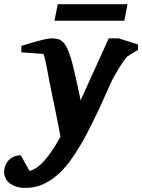

<svg xmlns="http://www.w3.org/2000/svg" viewBox="-101 -687 693 936"><path d="M520 -412.1Q514.2 -406.2 502.9 -390.9Q491.7 -375.5 479.7 -356.2Q467.8 -336.9 456.3 -316.4Q444.8 -295.9 438 -280.8Q427.2 -256.8 412.4 -222.9Q397.5 -189 379.2 -149.9Q360.8 -110.8 339.6 -68.6Q318.4 -26.4 294.9 14.2Q270 57.6 241.5 96.7Q212.9 135.7 179.7 165Q146.5 194.3 107.9 211.7Q69.3 229 23.9 229Q-6.3 229 -26.6 221.2Q-46.9 213.4 -59.1 201.7Q-71.3 189.9 -76.2 176.8Q-81.1 163.6 -81.1 152.8Q-81.1 140.6 -77.1 126.5Q-73.2 112.3 -63.7 99.9Q-54.2 87.4 -38.8 79.1Q-23.4 70.8 0 69.8L43 146Q110.8 131.3 193.8 -21Q192.9 -26.9 189 -46.9Q185.1 -66.9 179.4 -95.7Q173.8 -124.5 166.7 -159.4Q159.7 -194.3 151.9 -230Q144.5 -264.2 138.2 -298.8Q131.8 -333.5 126.5 -361.3Q121.1 -389.2 116.7 -406.5Q112.3 -423.8 108.9 -423.8L2.9 -432.1V-462.9Q8.8 -464.8 20 -468.5Q31.2 -472.2 45.4 -476.3Q59.6 -480.5 74.7 -484.6Q89.8 -488.8 103.8 -492.2Q117.7 -495.6 128.7 -497.8Q139.6 -500 145 -500Q161.6 -500 175.5 -497.8Q189.5 -495.6 201.4 -486.1Q213.4 -476.6 223.9 -456.8Q234.4 -437 245.1 -401.9Q250 -384.8 255.9 -361.6Q261.7 -338.4 267.6 -311.8Q273.4 -285.2 279.8 -256.3Q286.1 -227.5 292 -198.2L429.2 -500H477.1L571.8 -470.2V-443.8ZM505.4 -585.9H164.6L180.7 -666.5H520.5Z"/></svg>

Font: Charis SIL Am
Style: Bold Italic
Weight: 700
Italic angle: -11°
Foundry: SIL International
Version: Version 5.000